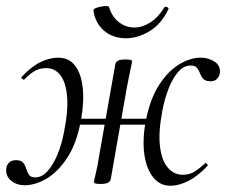

<svg xmlns="http://www.w3.org/2000/svg" viewBox="-34 -586 730 620"><path d="M45.2 12.2Q20.2 12.2 2 -2.5Q-16.2 -17.2 -13.8 -42Q-12.6 -54 -4.1 -61.4Q4.4 -68.8 17.2 -68.8Q34.2 -68.8 40.7 -60.6Q47.2 -52.4 50.7 -41Q54.2 -29.6 59.8 -21.4Q65.4 -13.2 79.8 -13.2Q102 -13.2 120.3 -34.2Q138.6 -55.2 152.1 -88.3Q165.6 -121.4 172.4 -158Q186.6 -228.4 182.6 -274.5Q178.6 -320.6 160.9 -343.3Q143.2 -366 115.6 -366Q91.4 -366 74.4 -354.6Q57.4 -343.2 44.6 -329.4Q41.8 -327.6 37.7 -331.4Q33.6 -335.2 35.6 -337.4Q67.8 -371.8 97.5 -385.8Q127.2 -399.8 153 -399.8Q183.2 -399.8 201.3 -381.9Q219.4 -364 227.6 -333.2Q235.8 -302.4 234.6 -264Q233.4 -225.6 224.8 -184.8Q211.2 -118.2 181.7 -74.2Q152.2 -30.2 116 -9Q79.8 12.2 45.2 12.2ZM291.8 8Q277.6 8 273.5 6.3Q269.4 4.6 269.4 1.6Q269.4 -1.6 275.4 -26.4Q281.4 -51.2 284.6 -74L338.4 -378.8Q341 -394 370.2 -394Q384.6 -394 388.6 -392.2Q392.6 -390.4 392.6 -387.6Q392.6 -385.6 389.2 -370.2Q385.8 -354.8 381.9 -335.2Q378 -315.6 375 -300L323.6 -7.2Q320.6 8 291.8 8ZM182.6 -183.4 186.4 -202.6H480.2L476.2 -183.4ZM519.4 13.8Q490 14.6 470.2 -3.3Q450.4 -21.2 440.2 -52Q430 -82.8 429.6 -121.2Q429.2 -159.6 437.8 -200.4Q451.6 -268.6 480.3 -312.6Q509 -356.6 544.7 -378.2Q580.4 -399.8 614.2 -399.8Q640.2 -399.8 659.8 -386.3Q679.4 -372.8 675.6 -348.8Q673.8 -337.6 666.1 -330.6Q658.4 -323.6 646.4 -323.6Q629.4 -323.6 622.4 -331.4Q615.4 -339.2 611.9 -349Q608.4 -358.8 602.4 -366.6Q596.4 -374.4 581.2 -374.4Q559 -374.4 540.7 -353Q522.4 -331.6 509.7 -298.2Q497 -264.8 490.2 -228Q476.8 -157.6 482.8 -111.5Q488.8 -65.4 508.9 -43.5Q529 -21.6 555.8 -21.6Q580 -21.6 597.3 -33.6Q614.6 -45.6 627.6 -58.2Q629.6 -61 634.1 -56.7Q638.6 -52.4 635.8 -50Q604.2 -16.8 574.7 -1.9Q545.2 13 519.4 13.8ZM372 -462.4Q345.2 -462.4 323.2 -473Q301.2 -483.6 286.5 -503.6Q271.8 -523.6 267.8 -551.2Q267 -556.2 273.9 -559.3Q280.8 -562.4 290.8 -564.4Q300.8 -566.4 309 -566.4Q317.2 -566.4 318 -563.4Q327.6 -531.8 349.9 -514.5Q372.2 -497.2 399.4 -497.2Q425.8 -497.2 451.4 -513.5Q477 -529.8 496.2 -561.2Q498.6 -566.2 505.2 -563.2Q511.8 -560.2 509.8 -556.4Q487.4 -508.6 449.3 -485.5Q411.2 -462.4 372 -462.4Z"/></svg>

Font: Cormorant Infant Light
Style: Italic
Weight: 300
Italic angle: -10°
Designer: Christian Thalmann (Catharsis Fonts)
Foundry: Catharsis Fonts
Version: Version 4.001